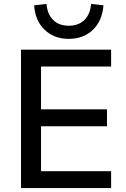

<svg xmlns="http://www.w3.org/2000/svg" viewBox="-20 -958 643 978"><path d="M87 0V-705H546V-619H189V-401H525V-315H189V-86H546V0ZM330 -760Q256 -760 207.5 -806Q159 -852 154 -931L217 -938Q221 -886 250.5 -856.5Q280 -827 330 -827Q380 -827 410 -856.5Q440 -886 444 -938L507 -931Q501 -852 453 -806Q405 -760 330 -760Z"/></svg>

Font: Nunito Sans 11pt SemiBold
Style: Regular
Weight: 600
Version: Version 3.101;gftools[0.9.27]